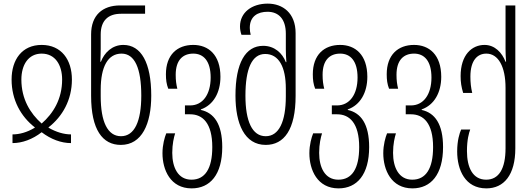

<svg xmlns="http://www.w3.org/2000/svg" viewBox="-20 -790 2927 1060"><path d="M49 0C103 0 160 -21 210 -60C261 -21 318 0 372 0V-48C334 -48 291 -60 248 -85V-87C325 -147 377 -238 377 -351C377 -460 319 -542 210 -542C101 -542 44 -460 44 -351C44 -238 95 -147 172 -87V-85C129 -59 87 -48 49 -48ZM210 -108C147 -164 98 -243 98 -351C98 -431 136 -494 210 -494C285 -494 323 -431 323 -351C323 -243 274 -164 210 -108Z M647 10C764 10 815 -107 815 -262C815 -444 759 -542 661 -542C599 -542 556 -499 537 -449H534C535 -476 536 -498 536 -520V-600C536 -674 575 -714 648 -714H781V-760H643C546 -760 483 -706 483 -600V-261C483 -74 546 10 647 10ZM648 -38C574 -38 536 -118 536 -258V-295C536 -422 576 -494 651 -494C724 -494 760 -413 760 -262C760 -121 723 -38 648 -38Z M1038 250C1140 250 1207 174 1207 22C1207 -105 1162 -167 1089 -183V-186C1158 -210 1197 -279 1197 -366C1197 -488 1130 -542 1047 -542C958 -542 896 -487 896 -380C896 -349 899 -326 909 -300H959C953 -325 950 -346 950 -377C950 -460 991 -494 1047 -494C1104 -494 1143 -453 1143 -362C1143 -267 1098 -208 1030 -208H1001V-159H1030C1099 -159 1152 -110 1152 22C1152 141 1112 202 1037 202C963 202 931 135 931 54C931 5 940 -32 947 -54H898C889 -32 877 9 877 56C877 148 921 250 1038 250Z M1447 10C1548 10 1612 -74 1612 -261V-607C1612 -719 1540 -770 1458 -770C1370 -770 1305 -721 1305 -644C1305 -628 1308 -613 1313 -598H1364C1361 -610 1359 -623 1359 -636C1359 -701 1404 -725 1457 -725C1519 -725 1558 -684 1558 -604V-518C1558 -496 1559 -474 1561 -447H1558C1539 -497 1495 -537 1433 -537C1335 -537 1280 -442 1280 -262C1280 -107 1330 10 1447 10ZM1447 -38C1372 -38 1335 -121 1335 -262C1335 -411 1371 -492 1444 -492C1519 -492 1558 -421 1558 -301V-258C1558 -118 1520 -38 1447 -38Z M1849 250C1951 250 2018 174 2018 22C2018 -105 1973 -167 1900 -183V-186C1969 -210 2008 -279 2008 -366C2008 -488 1941 -542 1858 -542C1769 -542 1707 -487 1707 -380C1707 -349 1710 -326 1720 -300H1770C1764 -325 1761 -346 1761 -377C1761 -460 1802 -494 1858 -494C1915 -494 1954 -453 1954 -362C1954 -267 1909 -208 1841 -208H1812V-159H1841C1910 -159 1963 -110 1963 22C1963 141 1923 202 1848 202C1774 202 1742 135 1742 54C1742 5 1751 -32 1758 -54H1709C1700 -32 1688 9 1688 56C1688 148 1732 250 1849 250Z M2257 250C2359 250 2426 174 2426 22C2426 -105 2381 -167 2308 -183V-186C2377 -210 2416 -279 2416 -366C2416 -488 2349 -542 2266 -542C2177 -542 2115 -487 2115 -380C2115 -349 2118 -326 2128 -300H2178C2172 -325 2169 -346 2169 -377C2169 -460 2210 -494 2266 -494C2323 -494 2362 -453 2362 -362C2362 -267 2317 -208 2249 -208H2220V-159H2249C2318 -159 2371 -110 2371 22C2371 141 2331 202 2256 202C2182 202 2150 135 2150 54C2150 5 2159 -32 2166 -54H2117C2108 -32 2096 9 2096 56C2096 148 2140 250 2257 250Z M2665 250C2762 250 2825 176 2825 29V-760H2771V-520C2771 -498 2772 -476 2774 -449H2771C2752 -499 2712 -542 2655 -542C2585 -542 2523 -487 2523 -370C2523 -336 2527 -310 2537 -277H2587C2580 -307 2577 -334 2577 -367C2577 -460 2618 -494 2665 -494C2731 -494 2771 -422 2771 -305V28C2771 142 2734 202 2664 202C2590 202 2558 135 2558 44C2558 -19 2569 -56 2576 -75H2526C2517 -55 2504 -14 2504 46C2504 148 2548 250 2665 250Z"/></svg>

Font: Noto Sans Georgian ExtraCondensed Light
Style: Regular
Weight: 300
Width: 2
Designer: Monotype Design Team, Akaki Razmadze
Foundry: Google LLC
Version: Version 2.005